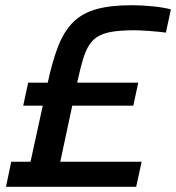

<svg xmlns="http://www.w3.org/2000/svg" viewBox="-20 -716 675 736"><path d="M3 0 23 -96H97L144 -311H69L88 -399H163Q181 -483 203.5 -540Q226 -597 261 -631.5Q296 -666 350 -681Q404 -696 486 -696Q526 -696 568 -691.5Q610 -687 635 -680L616 -591Q585 -595 549.5 -597.5Q514 -600 494 -600Q432 -600 395 -591.5Q358 -583 336.5 -561.5Q315 -540 302 -500.5Q289 -461 276 -399H510L491 -311H257L211 -96H523L502 0Z"/></svg>

Font: Saira Medium
Style: Italic
Weight: 500
Italic angle: -12°
Designer: Hector Gatti with collaboration of the Omnibus-Type team
Foundry: Omnibus-Type
Version: Version 1.100; ttfautohint (v1.8.3)